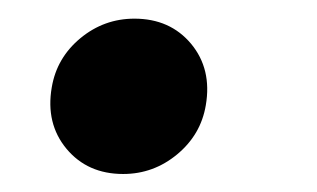

<svg xmlns="http://www.w3.org/2000/svg" viewBox="-20 -181 347 210"><path d="M114.7 9.3Q75.7 9.3 52.7 -18.3Q29.8 -45.9 36.6 -85.4Q42 -117.7 67.9 -139.2Q93.8 -160.6 127 -160.6Q166 -160.6 189 -133.1Q211.9 -105.5 205.1 -65.9Q199.7 -33.7 173.8 -12.2Q147.9 9.3 114.7 9.3Z"/></svg>

Font: Inter Tight
Style: Bold Italic
Weight: 700
Italic angle: -9.39999°
Designer: Rasmus Andersson
Foundry: rsms
Version: Version 3.004